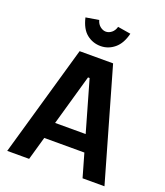

<svg xmlns="http://www.w3.org/2000/svg" viewBox="-148 -914 868 1013"><g transform="rotate(20 286.0 -407.5)"><path d="M13 0 192 -625H380L559 0H436L290 -510H281L136 0ZM110 -131V-225H463V-131ZM286 -688Q242 -688 208 -715Q174 -742 160 -803L233 -815Q239 -793 254.5 -781Q270 -769 286 -769Q303 -769 318 -781Q333 -793 339 -815L412 -803Q398 -745 363.5 -716.5Q329 -688 286 -688Z"/></g></svg>

Font: Changa Medium
Style: Regular
Weight: 500
Designer: Eduardo Rodriguez Tunni
Foundry: Eduardo Rodriguez Tunni
Version: Version 3.003